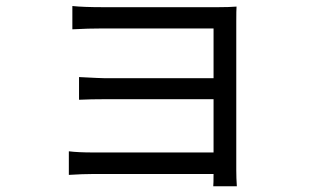

<svg xmlns="http://www.w3.org/2000/svg" viewBox="-20 -569 1040 644"><path d="M774.4 55.7H695.3Q696.3 46.9 696.3 14.6H293Q257.8 14.6 210.9 17.6V-61.5Q242.2 -57.6 293 -57.6H696.3V-236.3H335Q284.2 -236.3 245.1 -234.4V-310.5Q319.3 -306.6 334 -306.6H696.3V-473.6H325.2Q275.4 -473.6 222.7 -470.7V-548.8Q259.8 -544.9 325.2 -544.9H711.9Q748 -544.9 773.4 -546.9Q772.5 -536.1 772.5 -496.1V2Q772.5 28.3 774.4 55.7Z"/></svg>

Font: GenEi Gothic M Regular
Style: Regular
Weight: 400
Designer: o_tamon (Modified); [Source Han Sans]
Ryoko NISHIZUKA  (kana & ideographs); Paul D. Hunt (Latin, Greek & Cyrillic); Wenl
Version: Version 1.1a;Original Version 1.004